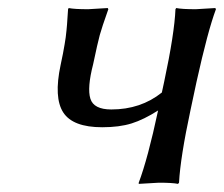

<svg xmlns="http://www.w3.org/2000/svg" viewBox="-20 -452 554 475"><path d="M129.9 -291Q133.3 -307.1 135.7 -319.1Q138.2 -331.1 139.9 -342.5Q141.6 -354 142.6 -359.9Q143.6 -365.7 144.5 -376.7Q145.5 -387.7 145.8 -391.1Q146 -394.5 147 -408.9Q147.9 -423.3 148.4 -429.2L149.9 -432.1Q163.6 -429.2 198.2 -429.2L246.6 -432.1L248 -429.2Q231.9 -383.8 226.8 -365.2Q221.7 -346.7 210.4 -293Q195.3 -234.4 203.6 -207.8Q211.9 -181.2 255.4 -181.2Q328.1 -181.2 380.4 -223.1L386.2 -250Q411.6 -369.1 414.1 -429.2L416 -432.1Q429.7 -429.2 464.4 -429.2L512.7 -432.1L514.2 -429.2Q494.1 -375.5 466.3 -250L451.2 -179.2Q426.3 -63 422.9 0L420.4 2.9Q406.7 0 373 0L323.2 2.9V0Q345.7 -59.6 371.1 -178.7Q335.9 -156.2 305.7 -146.7Q275.4 -137.2 232.9 -137.2Q160.2 -137.2 136.5 -173.8Q112.8 -210.4 129.9 -291Z"/></svg>

Font: Linux Biolinum O
Style: Italic
Weight: 400
Italic angle: -12°
Designer: Philipp H. Poll
Foundry: Philipp H. Poll
Version: Version 1.1.3